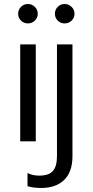

<svg xmlns="http://www.w3.org/2000/svg" viewBox="-20 -700 459 951"><path d="M152.6 -597.9Q138.2 -584 118.2 -584Q98.1 -584 84 -597.9Q69.8 -611.8 69.8 -631.8Q69.8 -651.9 84 -666Q98.1 -680.2 118.2 -680.2Q138.2 -680.2 152.6 -666Q167 -651.9 167 -631.8Q167 -611.8 152.6 -597.9ZM299.8 -584Q279.8 -584 265.9 -597.9Q252 -611.8 252 -631.8Q252 -651.9 265.9 -666Q279.8 -680.2 299.8 -680.2Q319.8 -680.2 334.5 -666Q349.1 -651.9 349.1 -631.8Q349.1 -611.8 334.7 -597.9Q320.3 -584 299.8 -584ZM80.1 0V-480H157.2V0ZM185.1 231Q143.6 231 116.2 222.2V157.2Q142.6 169.9 173.8 169.9Q221.7 169.9 241.9 147Q262.2 124 262.2 73.2V-480H338.9V73.2Q338.9 151.9 297.6 191.4Q256.3 231 185.1 231Z"/></svg>

Font: Prompt Light
Style: Regular
Weight: 300
Designer: Katatrad Team
Foundry: CadsonDemak
Version: Version 1.000;PS 001.000;hotconv 1.0.88;makeotf.lib2.5.64775